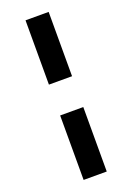

<svg xmlns="http://www.w3.org/2000/svg" viewBox="-190 -912 806 1170"><g transform="rotate(-20 213.0 -327.5)"><path d="M138 -845H288V-428H138ZM138 -228H288V190H138Z"/></g></svg>

Font: Evergrow Sans 
Style: ExtraBold
Weight: 800
Foundry: 10Web
Version: Version 1.000